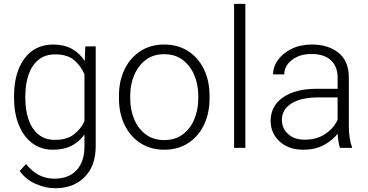

<svg xmlns="http://www.w3.org/2000/svg" viewBox="-20 -770 1916 1000"><path d="M53.2 -258.8V-269Q53.2 -392.1 107.4 -465.1Q161.6 -538.1 257.3 -538.1Q314 -538.1 354.7 -515.4Q395.5 -492.7 421.4 -452.1L424.3 -528.3H478.5V-9.3Q478.5 93.8 420.9 152.1Q363.3 210.4 267.1 210.4Q217.8 210.4 166.3 188Q114.7 165.5 82.5 120.1L115.7 84.5Q147.5 124 184.1 142.3Q220.7 160.6 263.2 160.6Q338.4 160.6 379.2 116.2Q419.9 71.8 419.9 -7.3V-69.3Q393.6 -32.2 353 -11.2Q312.5 9.8 256.3 9.8Q193.4 9.8 147.9 -24.4Q102.5 -58.6 77.9 -119.4Q53.2 -180.2 53.2 -258.8ZM111.8 -269V-258.8Q111.8 -197.8 128.4 -148.4Q145 -99.1 179.4 -70.3Q213.9 -41.5 267.1 -41.5Q327.1 -41.5 364 -69.3Q400.9 -97.2 419.9 -139.2V-382.8Q403.3 -423.8 367.9 -455.3Q332.5 -486.8 268.1 -486.8Q214.4 -486.8 179.7 -458Q145 -429.2 128.4 -379.9Q111.8 -330.6 111.8 -269Z M599.6 -256.3V-272Q599.6 -349.1 628.9 -409.2Q658.2 -469.2 711.2 -503.7Q764.2 -538.1 835 -538.1Q906.7 -538.1 960 -503.7Q1013.2 -469.2 1042.2 -409.2Q1071.3 -349.1 1071.3 -272V-256.3Q1071.3 -179.7 1042.2 -119.4Q1013.2 -59.1 960.2 -24.7Q907.2 9.8 835.9 9.8Q764.6 9.8 711.4 -24.7Q658.2 -59.1 628.9 -119.4Q599.6 -179.7 599.6 -256.3ZM658.2 -272V-256.3Q658.2 -198.7 678.7 -149.4Q699.2 -100.1 738.8 -70.3Q778.3 -40.5 835.9 -40.5Q893.1 -40.5 932.4 -70.3Q971.7 -100.1 992.2 -149.4Q1012.7 -198.7 1012.7 -256.3V-272Q1012.7 -329.1 992.2 -378.2Q971.7 -427.2 932.1 -457.5Q892.6 -487.8 835 -487.8Q777.8 -487.8 738.5 -457.5Q699.2 -427.2 678.7 -378.2Q658.2 -329.1 658.2 -272Z M1257.8 -750V0H1199.2V-750Z M1750.5 0Q1746.1 -13.7 1742.9 -33.4Q1739.7 -53.2 1738.8 -73.7Q1712.4 -40 1667.5 -15.1Q1622.6 9.8 1560.1 9.8Q1482.9 9.8 1436.3 -33.2Q1389.6 -76.2 1389.6 -140.6Q1389.6 -218.3 1454.1 -262.9Q1518.6 -307.6 1630.4 -307.6H1738.3V-367.2Q1738.3 -423.8 1703.4 -456.3Q1668.5 -488.8 1602.1 -488.8Q1540.5 -488.8 1500.5 -457.5Q1460.4 -426.3 1460.4 -382.3L1402.3 -382.8Q1402.3 -422.4 1427.7 -457.8Q1453.1 -493.2 1498.8 -515.6Q1544.4 -538.1 1605 -538.1Q1689.5 -538.1 1743.2 -495.1Q1796.9 -452.1 1796.9 -366.2V-110.8Q1796.9 -83.5 1801 -54.2Q1805.2 -24.9 1813 -6.3V0ZM1566.9 -42.5Q1630.4 -42.5 1674.8 -72.8Q1719.2 -103 1738.3 -146.5V-262.7H1638.7Q1548.8 -262.7 1498.5 -231.4Q1448.2 -200.2 1448.2 -145.5Q1448.2 -102.5 1480 -72.5Q1511.7 -42.5 1566.9 -42.5Z"/></svg>

Font: Vazirmatn RD UI FD ExtraLight
Style: Regular
Weight: 200
Designer: Saber Rastikerdar
Foundry: Saber Rastikerdar
Version: Version 33.003